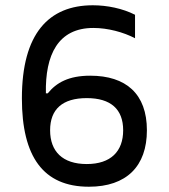

<svg xmlns="http://www.w3.org/2000/svg" viewBox="-20 -699 640 728"><path d="M332 -679C165 -679 63 -572 63 -326C63 -105 144 9 317 9C460 9 537 -69 537 -205C537 -343 458 -412 322 -412C241 -412 194 -386 161 -345H154C151 -491 200 -593 334 -593C389 -593 448 -577 492 -554V-643C445 -667 386 -679 332 -679ZM170 -205C170 -285 217 -327 309 -327C400 -327 447 -285 447 -205C447 -125 400 -77 309 -77C217 -77 170 -125 170 -205Z"/></svg>

Font: LT Wave Mono
Style: Regular
Weight: 400
Designer: Daniel Lyons
Version: Version 2.5 (Glyphs App)